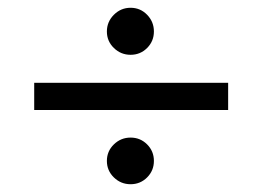

<svg xmlns="http://www.w3.org/2000/svg" viewBox="-20 -494 670 494"><path d="M376 -413Q376 -388 358.5 -370.5Q341 -353 316 -353Q291 -353 273 -370.5Q255 -388 255 -413Q255 -438 273 -456Q291 -474 316 -474Q341 -474 358.5 -456Q376 -438 376 -413ZM68 -281H567V-211H68ZM376 -80Q376 -55 358.5 -37.5Q341 -20 316 -20Q291 -20 273 -37.5Q255 -55 255 -80Q255 -105 273 -122.5Q291 -140 316 -140Q341 -140 358.5 -122.5Q376 -105 376 -80Z"/></svg>

Font: Rosario Light
Style: Regular
Weight: 300
Designer: Hector Gatti
Foundry: Omnibus Type
Version: Version 1.101; ttfautohint (v1.8.1.43-b0c9)